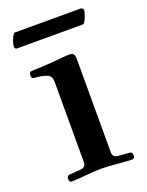

<svg xmlns="http://www.w3.org/2000/svg" viewBox="-123 -687 580 757"><g transform="rotate(-20 167.0 -308.5)"><path d="M12 -571C12 -567 16 -561 20 -561H299C305 -561 313 -580 316 -589C319 -598 322 -607 322 -612C322 -616 317 -623 313 -623H35C29 -623 20 -603 17 -594C14 -585 12 -576 12 -571ZM35 -8C35 2 39 6 45 6C58 6 85 4 105 2C128 0 153 -2 172 -2C191 -2 216 0 239 2C259 4 286 6 299 6C305 6 310 2 310 -8C310 -17 306 -23 296 -23L254 -26C241 -27 229 -31 229 -50V-440C229 -454 228 -468 207 -468C191 -468 163 -465 131 -462C106 -460 65 -458 51 -458C38 -458 35 -454 35 -442C35 -429 41 -429 52 -428C66 -427 87 -424 99 -418C111 -412 116 -404 116 -383V-50C116 -31 104 -27 91 -26L49 -23C39 -23 35 -17 35 -8Z"/></g></svg>

Font: Monomakh Unicode
Style: Regular
Weight: 400
Version: Version 1.2